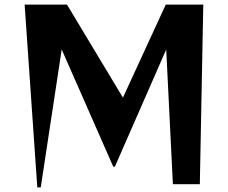

<svg xmlns="http://www.w3.org/2000/svg" viewBox="-20 -800 990 834"><path d="M87 -780H271L514 -376L700 -780H863L848 0H731L702 -585L479 -76H472L248 -585L157 14H142Z"/></svg>

Font: Tiejili SC
Style: Regular
Weight: 400
Designer: Buernia
Foundry: Ershou Xiaoxi Press
Version: Version 1.100